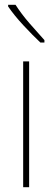

<svg xmlns="http://www.w3.org/2000/svg" viewBox="-20 -877 218 804"><path d="M102 -93H77V-620H102ZM45 -857Q70 -818 103 -780Q136 -742 166 -709V-699H149Q117 -729 78 -771Q39 -813 14 -850V-857Z"/></svg>

Font: Noto Sans Kannada UI Condensed Thin
Style: Regular
Weight: 100
Width: 3
Designer: Jelle Bosma - Monotype Design Team
Foundry: Monotype Imaging Inc.
Version: Version 2.005; ttfautohint (v1.8.4.7-5d5b)